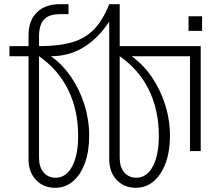

<svg xmlns="http://www.w3.org/2000/svg" viewBox="-20 -720 1030 915"><path d="M607 -452Q662.5 -413 703.5 -352.8Q744.5 -292.5 767.2 -220.5Q790 -148.5 790 -73Q790 1 769.5 56.8Q749 112.5 712.5 143.8Q676 175 627.5 175Q571 175 535.8 137.2Q500.5 99.5 500.5 39V-617Q391 -452 222.5 -452Q278 -413 319 -352.8Q360 -292.5 382.5 -220.5Q405 -148.5 405 -73Q405 1 384.8 56.8Q364.5 112.5 328 143.8Q291.5 175 243 175Q186.5 175 151.2 137.2Q116 99.5 116 39V-452H25V-500H116V-552.5Q116 -621.5 155.5 -660.8Q195 -700 264.5 -700H306.5V-652.5H265.5Q213.5 -652.5 189.8 -627.2Q166 -602 166 -547V-500Q261.5 -500 325 -519Q388.5 -538 430 -582Q471.5 -626 500.5 -700H550.5V-500H936.5V0H885.5V-452ZM878.5 -642.5H943V-573H878.5ZM550.5 -452V33Q550.5 75.5 572 101.2Q593.5 127 629.5 127Q679.5 127 708.2 73.2Q737 19.5 737 -72.5Q737 -195 689.5 -291.8Q642 -388.5 550.5 -452ZM166 -452V33Q166 75.5 187.5 101.2Q209 127 245 127Q295 127 323.8 73.2Q352.5 19.5 352.5 -72.5Q352.5 -195 305 -291.8Q257.5 -388.5 166 -452Z"/></svg>

Font: Overused Grotesk Light
Style: Regular
Weight: 300
Version: Version 0.004